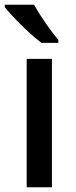

<svg xmlns="http://www.w3.org/2000/svg" viewBox="-29 -786 321 806"><path d="M189 0H83V-539H189ZM114 -766Q126 -744 144 -716.5Q162 -689 181 -663Q200 -637 216 -618V-606H145Q121 -624 90.5 -652Q60 -680 32.5 -709Q5 -738 -9 -756V-766Z"/></svg>

Font: Noto Sans Ethiopic Medium
Style: Regular
Weight: 500
Designer: Monotype Design Team
Foundry: Monotype Imaging Inc.
Version: Version 2.102; ttfautohint (v1.8.4.7-5d5b)